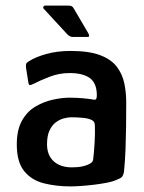

<svg xmlns="http://www.w3.org/2000/svg" viewBox="-20 -659 513 686"><path d="M231 7Q181 7 137 -4Q93 -15 66.5 -47.5Q40 -80 40 -143Q40 -195 58.5 -228Q77 -261 107 -278.5Q137 -296 169.5 -303Q202 -310 229 -310Q253 -310 275.5 -308Q298 -306 315 -303Q326 -300 326 -318Q326 -362 301 -380Q276 -398 229 -398Q191 -398 156.5 -384.5Q122 -371 99 -359Q89 -354 85.5 -355.5Q82 -357 81 -366L73 -417Q72 -427 73.5 -431Q75 -435 83 -440Q108 -456 147 -466.5Q186 -477 231 -477Q298 -477 337.5 -462Q377 -447 397 -421Q417 -395 424 -362Q431 -329 431 -293Q431 -248 430.5 -207Q430 -166 428.5 -126Q427 -86 423 -45Q421 -34 417 -28.5Q413 -23 400 -18Q386 -11 363.5 -6.5Q341 -2 316 1Q291 4 268.5 5.5Q246 7 231 7ZM237 -61Q246 -61 258 -62Q270 -63 282.5 -66.5Q295 -70 303.5 -75.5Q312 -81 313 -90Q316 -116 318 -148.5Q320 -181 319 -210Q319 -225 308 -230Q297 -236 275.5 -238Q254 -240 235 -240Q223 -240 208 -236Q193 -232 179.5 -222Q166 -212 157 -193Q148 -174 148 -143Q148 -117 159 -98.5Q170 -80 190 -70.5Q210 -61 237 -61ZM240 -527Q229 -527 219 -538L136 -628Q133 -631 135 -635Q137 -639 141 -639H223Q232 -639 236 -637Q240 -635 244 -628L295 -541Q303 -527 293 -527Z"/></svg>

Font: Glory SemiBold
Style: Regular
Weight: 600
Designer: Robert Leuschke
Foundry: Robert Leuschke
Version: Version 1.011